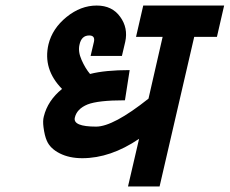

<svg xmlns="http://www.w3.org/2000/svg" viewBox="-20 -653 829 693"><path d="M327 -196Q389 -196 516 -297L567 -520H471L497 -633H789L763 -520H681L556 20H442L482 -152Q379 -82 277 -82Q230 -82 195.5 -99.5Q161 -117 149 -145Q141 -163 137 -194Q134 -217 138 -232Q152 -290 204 -332Q134 -403 155 -493Q169 -550 220 -591.5Q271 -633 329 -633Q385 -633 414 -592Q443 -552 432 -502L420 -451H307L319 -502Q324 -525 302 -525Q274 -525 267 -492Q261 -467 274.5 -436.5Q288 -406 305 -386Q359 -400 448 -400L431 -291Q334 -291 296 -276Q257 -260 250 -228Q243 -196 327 -196Z"/></svg>

Font: Miedinger
Style: Bold-Italic
Weight: 700
Italic angle: -13°
Version: Version 001.000